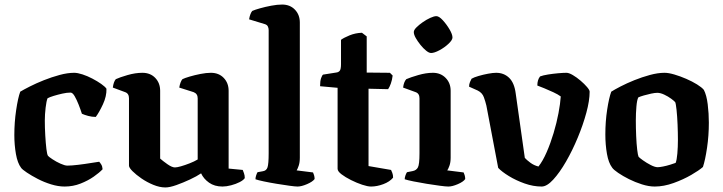

<svg xmlns="http://www.w3.org/2000/svg" viewBox="-20 -820 3179 844"><path d="M264 0Q236 0 205 -9.5Q174 -19 146 -33.5Q118 -48 98 -61.5Q78 -75 73 -82Q57 -103 50 -143Q43 -183 43 -226Q43 -282 51 -336Q59 -390 69 -417Q84 -426 111.5 -440Q139 -454 173 -467.5Q207 -481 242 -490.5Q277 -500 306 -500Q321 -500 342.5 -493Q364 -486 386 -474.5Q408 -463 425 -451Q442 -439 448 -430Q449 -397 432.5 -361.5Q416 -326 401 -306Q384 -306 367.5 -310.5Q351 -315 340 -320Q334 -339 325.5 -360.5Q317 -382 308 -397.5Q299 -413 290 -413Q274 -413 254 -408.5Q234 -404 216 -398.5Q198 -393 189 -388Q184 -376 180.5 -346.5Q177 -317 177 -290Q177 -259 179 -224.5Q181 -190 184 -165Q187 -140 191 -135Q194 -131 210.5 -120Q227 -109 246 -100.5Q265 -92 276 -92Q294 -92 323.5 -95.5Q353 -99 380 -103.5Q407 -108 416 -109Q420 -105 425 -97Q430 -89 431 -76Q417 -61 392 -43.5Q367 -26 334 -13Q301 0 264 0Z M707 4Q682 4 654 -7.5Q626 -19 602 -35.5Q578 -52 562.5 -67.5Q547 -83 547 -92V-388Q547 -409 530 -415L476 -435Q479 -460 489 -472Q506 -480 540.5 -490Q575 -500 606 -500Q641 -500 662.5 -477.5Q684 -455 684 -421V-123Q695 -113 715.5 -98.5Q736 -84 749 -84Q758 -84 775.5 -89Q793 -94 813.5 -102Q834 -110 849 -119V-388Q849 -408 831 -415L768 -435Q770 -448 774 -458Q778 -468 782 -472Q792 -477 814 -483.5Q836 -490 861.5 -495Q887 -500 907 -500Q942 -500 963.5 -477.5Q985 -455 985 -421V-79L1047 -73Q1049 -68 1052.5 -58.5Q1056 -49 1056 -37Q1050 -28 1033.5 -19.5Q1017 -11 996 -5.5Q975 0 958 0Q923 0 899 -17Q875 -34 864 -58Q845 -45 815 -31Q785 -17 755.5 -6.5Q726 4 707 4Z M1288 0Q1278 0 1252.5 -3.5Q1227 -7 1196.5 -12Q1166 -17 1140 -22.5Q1114 -28 1103 -32Q1103 -40 1106 -49Q1109 -58 1112 -63L1134 -67Q1151 -69 1156 -84.5Q1161 -100 1161 -146V-688Q1161 -696 1157.5 -703.5Q1154 -711 1144 -714L1075 -735Q1077 -748 1081 -758Q1085 -768 1089 -772Q1100 -777 1123 -783.5Q1146 -790 1172.5 -795Q1199 -800 1220 -800Q1255 -800 1276.5 -777.5Q1298 -755 1298 -721V-127Q1298 -106 1293 -91.5Q1288 -77 1284 -71L1356 -62Q1358 -58 1360.5 -50Q1363 -42 1363 -33Q1354 -21 1329.5 -10.5Q1305 0 1288 0Z M1611 0Q1596 0 1572 -8Q1548 -16 1523 -28.5Q1498 -41 1481 -54Q1464 -67 1464 -78V-434L1387 -441Q1387 -464 1391.5 -476.5Q1396 -489 1400 -492L1457 -501Q1468 -502 1473.5 -509Q1479 -516 1479 -538V-645Q1491 -654 1516.5 -664.5Q1542 -675 1571 -676L1592 -660V-501L1694 -500L1706 -488Q1704 -469 1698 -452.5Q1692 -436 1686 -428L1600 -430V-90L1699 -73Q1701 -69 1704.5 -60Q1708 -51 1708 -39Q1693 -21 1665 -10.5Q1637 0 1611 0Z M1951 0Q1940 0 1913.5 -3.5Q1887 -7 1856 -12Q1825 -17 1798 -22.5Q1771 -28 1759 -32Q1759 -39 1762 -48Q1765 -57 1769 -63L1794 -68Q1810 -71 1817 -84Q1824 -97 1824 -146V-388Q1824 -409 1807 -415L1752 -435Q1755 -460 1766 -472Q1784 -480 1818.5 -490Q1853 -500 1883 -500Q1917 -500 1939 -477.5Q1961 -455 1961 -421V-127Q1961 -106 1955.5 -91Q1950 -76 1946 -71L2018 -62Q2020 -58 2022.5 -50Q2025 -42 2025 -33Q2017 -21 1992.5 -10.5Q1968 0 1951 0ZM1875 -587Q1866 -587 1853.5 -597Q1841 -607 1828.5 -622.5Q1816 -638 1807.5 -653Q1799 -668 1799 -679Q1799 -688 1810.5 -699.5Q1822 -711 1838.5 -722.5Q1855 -734 1871.5 -741.5Q1888 -749 1898 -749Q1910 -749 1926.5 -731Q1943 -713 1956 -691Q1969 -669 1969 -655Q1969 -644 1951.5 -627.5Q1934 -611 1911.5 -599Q1889 -587 1875 -587Z M2361 0Q2324 0 2286 -13.5Q2248 -27 2217 -46Q2186 -65 2170 -82L2118 -356Q2114 -373 2107 -392.5Q2100 -412 2080 -422L2042 -439Q2042 -450 2046 -459.5Q2050 -469 2053 -474Q2063 -480 2083.5 -486Q2104 -492 2125.5 -496Q2147 -500 2161 -500Q2195 -500 2218 -478Q2241 -456 2247 -409L2287 -126Q2295 -117 2311 -105Q2327 -93 2347 -88Q2366 -112 2383 -151Q2400 -190 2413.5 -235Q2427 -280 2435 -322.5Q2443 -365 2445 -396Q2433 -405 2412.5 -414.5Q2392 -424 2372.5 -432Q2353 -440 2342 -444Q2342 -469 2354 -484Q2367 -489 2389 -492.5Q2411 -496 2433.5 -498Q2456 -500 2470 -500Q2481 -500 2498 -490Q2515 -480 2532 -465.5Q2549 -451 2560.5 -437.5Q2572 -424 2572 -417Q2572 -378 2557.5 -324.5Q2543 -271 2519.5 -214.5Q2496 -158 2468 -109.5Q2440 -61 2412 -30.5Q2384 0 2361 0Z M2858 0Q2832 0 2802 -9.5Q2772 -19 2745 -32.5Q2718 -46 2697.5 -60Q2677 -74 2671 -83Q2655 -104 2648 -144Q2641 -184 2641 -229Q2641 -286 2649 -338Q2657 -390 2667 -417Q2681 -426 2708 -440Q2735 -454 2768.5 -467.5Q2802 -481 2837 -490.5Q2872 -500 2901 -500Q2919 -500 2944.5 -492.5Q2970 -485 2996.5 -473.5Q3023 -462 3044 -449Q3065 -436 3074 -425Q3086 -402 3091 -361.5Q3096 -321 3096 -281Q3096 -224 3088 -170Q3080 -116 3070 -86Q3053 -71 3018.5 -51Q2984 -31 2941 -15.5Q2898 0 2858 0ZM2871 -85Q2879 -85 2894.5 -88Q2910 -91 2926 -96Q2942 -101 2950 -104Q2955 -116 2957.5 -145Q2960 -174 2960 -205Q2960 -236 2958.5 -272.5Q2957 -309 2954 -337Q2951 -365 2948 -371Q2944 -376 2930.5 -386Q2917 -396 2900 -404Q2883 -412 2869 -412Q2859 -412 2842.5 -408.5Q2826 -405 2810.5 -400.5Q2795 -396 2786 -392Q2780 -381 2777.5 -351Q2775 -321 2775 -291Q2775 -257 2776.5 -222Q2778 -187 2781 -162Q2784 -137 2787 -131Q2790 -127 2806 -115.5Q2822 -104 2840.5 -94.5Q2859 -85 2871 -85Z"/></svg>

Font: Texturina
Style: Bold
Weight: 700
Designer: Guillermo Torres Carreño
Foundry: Omnibus-Type
Version: Version 1.002; ttfautohint (v1.8.3)